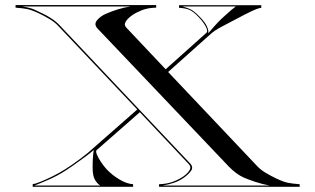

<svg xmlns="http://www.w3.org/2000/svg" viewBox="-20 -720 1215 740"><path d="M971 -80Q984 -66 1003.5 -54.2Q1023 -42.5 1045 -32Q1072.5 -19 1090 -15.5Q1107.5 -12 1135 -10V0H593V-10Q624.5 -11 647.8 -20Q671 -29 686 -39.5Q703 -51.5 710.5 -64Q718 -76.5 708.5 -86.5L519 -287.5L352.5 -141.5Q348 -137.5 353.5 -124Q359 -110.5 369.8 -94.8Q380.5 -79 391.5 -67Q413.5 -44 441.2 -27.8Q469 -11.5 493 -10V0H106V-10Q115 -11 136.2 -19.5Q157.5 -28 183.2 -40.8Q209 -53.5 231 -67.5Q259.5 -85.5 290.5 -108.8Q321.5 -132 340.5 -150L509 -298L204 -620.5Q191 -634.5 171.5 -646.2Q152 -658 130 -668.5Q102.5 -681.5 85.2 -685Q68 -688.5 40 -690.5V-700.5H582V-690.5Q550.5 -690 527.2 -680.8Q504 -671.5 489 -661Q472 -649 464.5 -636.5Q457 -624 466.5 -614L618.5 -453L775.5 -593.5Q782.5 -599.5 773 -617.5Q763.5 -635.5 746.5 -653Q724.5 -676.5 709.2 -682.5Q694 -688.5 670 -690V-700H987V-690Q973.5 -688.5 947.8 -676Q922 -663.5 892 -647.5Q867 -634 836.8 -618.5Q806.5 -603 787.5 -585L628 -442.5ZM782.5 -591.5Q790.5 -601.5 805.8 -618.5Q821 -635.5 833 -647Q843.5 -656.5 859.5 -671Q875.5 -685.5 889 -695H683.5Q701.5 -690 714.2 -684.2Q727 -678.5 750.5 -654.5Q771.5 -633 778.2 -616.5Q785 -600 782.5 -591.5ZM356.5 -609.5Q341 -625.5 353.5 -641.2Q366 -657 387.5 -666.5Q407.5 -675.5 433 -683.5Q458.5 -691.5 482.5 -695H66.5Q97.5 -690 113 -682.8Q128.5 -675.5 145 -667.5Q159.5 -661 177.2 -649.5Q195 -638 209 -623.5L712 -91Q726.5 -76 716.5 -62Q706.5 -48 688.5 -35Q670.5 -22.5 651 -15.8Q631.5 -9 607.5 -5H1018.5Q991.5 -10 964.2 -19Q937 -28 920 -35.5Q889.5 -49 860.5 -79.5ZM341.5 -142Q329 -131 306.8 -114.5Q284.5 -98 263.8 -83.5Q243 -69 233.5 -63Q201 -42 165.8 -26.8Q130.5 -11.5 113 -5H366.5Q356.5 -10.5 346.8 -25.8Q337 -41 337 -73Q337 -98.5 338.2 -114.5Q339.5 -130.5 341.5 -142Z"/></svg>

Font: Engraving Unshaded CC
Style: Bold
Weight: 700
Designer: indestructible type*
Foundry: Cowboy Collective
Version: Version 1.000